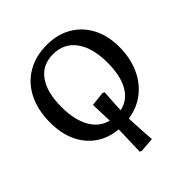

<svg xmlns="http://www.w3.org/2000/svg" viewBox="-246 -878 1260 1260"><g transform="rotate(-45 384.5 -247.5)"><path d="M342 219 329 213Q331 151 332.5 97.5Q334 44 335 12Q246 4 181.5 -41.5Q117 -87 82.5 -162.5Q48 -238 48 -337Q48 -452 90 -536.5Q132 -621 210 -667.5Q288 -714 393 -714Q492 -714 565.5 -671Q639 -628 680 -550Q721 -472 721 -368Q721 -267 685.5 -186.5Q650 -106 585 -55Q520 -4 432 9Q433 34 435 69Q437 104 439 141Q441 178 444 211ZM433 -68Q511 -84 552 -156.5Q593 -229 593 -349Q593 -487 536.5 -564.5Q480 -642 379 -642Q280 -642 226.5 -568Q173 -494 173 -357Q173 -239 215 -164Q257 -89 334 -70Q333 -107 331.5 -145.5Q330 -184 329 -221L428 -232L442 -226Q439 -177 437 -147.5Q435 -118 434 -100Q433 -82 433 -68Z"/></g></svg>

Font: Literata 12pt Medium
Style: Regular
Weight: 500
Designer: Latin by Veronika Burian and Jose Scaglione. Greek by Irene Vlachou. Cyrillic by Vera Evstafieva.
Foundry: TypeTogether
Version: Version 3.002